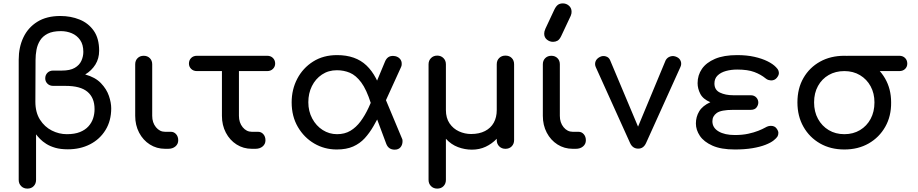

<svg xmlns="http://www.w3.org/2000/svg" viewBox="-20 -875 5400 1129"><path d="M141 234Q119 234 104.5 219.5Q90 205 90 183V-524Q90 -597 117.5 -655Q145 -713 199.5 -747Q254 -781 335 -781Q396 -781 448 -760Q500 -739 531.5 -694Q563 -649 563 -577Q563 -531 541 -495.5Q519 -460 481 -437Q540 -421 573.5 -386Q607 -351 620.5 -311Q634 -271 634 -238Q634 -165 600.5 -110.5Q567 -56 509.5 -26.5Q452 3 379 3Q336 3 305 -6Q274 -15 252 -29Q230 -43 215.5 -58Q201 -73 192 -85V183Q192 205 178 219.5Q164 234 141 234ZM373 -86Q419 -86 450 -98.5Q481 -111 500 -132Q519 -153 527.5 -179Q536 -205 536 -233Q536 -267 525.5 -292.5Q515 -318 494 -335.5Q473 -353 441 -361.5Q409 -370 365 -370H293Q272 -370 259 -383Q246 -396 246 -414Q246 -434 259 -447Q272 -460 293 -460H344Q392 -460 419.5 -476Q447 -492 458.5 -517.5Q470 -543 470 -570Q470 -613 451 -640Q432 -667 402 -679.5Q372 -692 338 -692Q290 -692 260.5 -677Q231 -662 215.5 -637Q200 -612 194.5 -582Q189 -552 189 -522L188 -277Q188 -214 215 -171.5Q242 -129 284.5 -107.5Q327 -86 373 -86Z M951 0Q901 0 861 -25.5Q821 -51 798 -95Q775 -139 775 -194V-497Q775 -519 789 -533Q803 -547 825 -547Q847 -547 861 -533Q875 -519 875 -497V-194Q875 -154 897 -127Q919 -100 951 -100H985Q1003 -100 1015.5 -86Q1028 -72 1028 -50Q1028 -28 1011.5 -14Q995 0 969 0Z M1461 0Q1411 0 1371 -25.5Q1331 -51 1308 -95Q1285 -139 1285 -194V-457H1138Q1117 -457 1104 -470Q1091 -483 1091 -501Q1091 -521 1104 -534Q1117 -547 1138 -547H1551Q1572 -547 1585 -534Q1598 -521 1598 -501Q1598 -483 1585 -470Q1572 -457 1551 -457H1385V-194Q1385 -154 1407 -127Q1429 -100 1461 -100H1498Q1516 -100 1528.5 -86Q1541 -72 1541 -50Q1541 -28 1524.5 -14Q1508 0 1482 0Z M1960 4Q1888 4 1828 -31Q1768 -66 1731.5 -128.5Q1695 -191 1695 -273Q1695 -349 1728 -412Q1761 -475 1821 -513Q1881 -551 1962 -551Q2071 -551 2135 -490Q2199 -429 2230 -310L2161 -267Q2135 -349 2104 -390.5Q2073 -432 2037.5 -447Q2002 -462 1961 -462Q1911 -462 1873 -436.5Q1835 -411 1814 -368.5Q1793 -326 1793 -274Q1793 -221 1816 -178Q1839 -135 1877.5 -110.5Q1916 -86 1962 -86Q2007 -86 2040.5 -106Q2074 -126 2100 -161Q2126 -196 2147 -241Q2168 -286 2187 -335L2224 -222Q2200 -175 2176.5 -134Q2153 -93 2124.5 -62Q2096 -31 2056.5 -13.5Q2017 4 1960 4ZM2301 5Q2264 5 2251 -30L2158 -279L2229 -335L2344 -60Q2346 -57 2346.5 -52Q2347 -47 2347 -45Q2347 -23 2335 -9Q2323 5 2301 5ZM2214 -208 2156 -302 2244 -513Q2251 -530 2263 -538.5Q2275 -547 2294 -546Q2316 -545 2330 -531Q2344 -517 2342 -495Q2342 -493 2341 -488Q2340 -483 2338 -480Z M2551 234Q2529 234 2514.5 219.5Q2500 205 2500 183V-497Q2500 -519 2514.5 -533.5Q2529 -548 2551 -548Q2573 -548 2587.5 -533.5Q2602 -519 2602 -497V-228Q2602 -181 2623.5 -149.5Q2645 -118 2679 -102.5Q2713 -87 2750 -87Q2798 -87 2832 -104.5Q2866 -122 2883.5 -153.5Q2901 -185 2901 -228V-497Q2901 -520 2915.5 -534Q2930 -548 2952 -548Q2975 -548 2989 -534Q3003 -520 3003 -497V-51Q3003 -29 2989 -14.5Q2975 0 2952 0Q2930 0 2915.5 -14.5Q2901 -29 2901 -51V-59Q2872 -29 2835.5 -12Q2799 5 2755 5Q2713 5 2673 -10Q2633 -25 2602 -59V183Q2602 205 2588 219.5Q2574 234 2551 234Z M3348 0Q3298 0 3258 -25.5Q3218 -51 3195 -95Q3172 -139 3172 -194V-497Q3172 -519 3186 -533Q3200 -547 3222 -547Q3244 -547 3258 -533Q3272 -519 3272 -497V-194Q3272 -154 3294 -127Q3316 -100 3348 -100H3382Q3400 -100 3412.5 -86Q3425 -72 3425 -50Q3425 -28 3408.5 -14Q3392 0 3366 0ZM3232 -629Q3212 -629 3196 -642Q3180 -655 3180 -677Q3180 -684 3181.5 -690Q3183 -696 3187 -706L3239 -817Q3249 -838 3260.5 -846.5Q3272 -855 3290 -855Q3310 -855 3325.5 -841.5Q3341 -828 3341 -806Q3341 -801 3340 -795Q3339 -789 3336 -782L3280 -663Q3270 -642 3258 -635.5Q3246 -629 3232 -629Z M3733 -1Q3700 -1 3685 -34L3483 -481Q3476 -498 3482 -514Q3488 -530 3507 -540Q3524 -549 3542.5 -543.5Q3561 -538 3568 -520L3756 -73H3708L3894 -520Q3903 -537 3921.5 -543Q3940 -549 3959 -540Q3977 -532 3983 -515Q3989 -498 3981 -481L3779 -34Q3764 -1 3733 -1Z M4301 4Q4220 4 4169.5 -18.5Q4119 -41 4095.5 -76Q4072 -111 4072 -149Q4072 -188 4091.5 -220.5Q4111 -253 4157 -274Q4114 -292 4098 -323Q4082 -354 4082 -386Q4082 -433 4107.5 -470Q4133 -507 4184.5 -529Q4236 -551 4315 -551Q4371 -551 4415.5 -541Q4460 -531 4492.5 -515Q4525 -499 4543 -480Q4555 -468 4557.5 -459.5Q4560 -451 4560 -445Q4560 -432 4547.5 -417Q4535 -402 4514 -402Q4509 -402 4499.5 -404.5Q4490 -407 4482 -414Q4454 -437 4415.5 -451.5Q4377 -466 4315 -466Q4279 -466 4248.5 -457.5Q4218 -449 4199.5 -431Q4181 -413 4181 -384Q4181 -346 4213.5 -330.5Q4246 -315 4290 -315H4393Q4415 -315 4427 -302Q4439 -289 4439 -272Q4439 -257 4428.5 -243Q4418 -229 4393 -229H4290Q4220 -229 4194.5 -210.5Q4169 -192 4169 -162Q4169 -124 4205 -102.5Q4241 -81 4301 -81Q4345 -81 4379.5 -88.5Q4414 -96 4439 -106Q4464 -116 4478 -124Q4490 -131 4498 -133Q4506 -135 4513 -135Q4535 -135 4546 -120Q4557 -105 4557 -94Q4557 -81 4551.5 -72Q4546 -63 4530 -50Q4513 -36 4481 -23.5Q4449 -11 4404 -3.5Q4359 4 4301 4Z M4945 4Q4864 4 4802 -31.5Q4740 -67 4704.5 -129.5Q4669 -192 4669 -273Q4669 -355 4704.5 -416.5Q4740 -478 4802 -512.5Q4864 -547 4945 -547Q5025 -547 5087 -511Q5149 -475 5184.5 -413.5Q5220 -352 5220 -273Q5221 -192 5185.5 -129.5Q5150 -67 5088 -31.5Q5026 4 4945 4ZM4945 -86Q4997 -86 5037 -110Q5077 -134 5099.5 -176Q5122 -218 5122 -273Q5122 -326 5099.5 -367.5Q5077 -409 5037 -433Q4997 -457 4945 -457Q4893 -457 4853 -434Q4813 -411 4790 -369.5Q4767 -328 4767 -273Q4767 -218 4790 -176Q4813 -134 4853 -110Q4893 -86 4945 -86ZM4967 -457Q4946 -457 4933 -470Q4920 -483 4920 -501Q4920 -521 4933 -534Q4946 -547 4967 -547H5268Q5289 -547 5302 -534Q5315 -521 5315 -501Q5315 -482 5302 -469.5Q5289 -457 5268 -457Z"/></svg>

Font: Comfortaa
Style: Bold
Weight: 700
Designer: Johan Aakerlund
Foundry: Johan Aakerlund
Version: Version 3.104; ttfautohint (v1.8.1.43-b0c9)